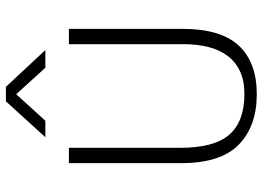

<svg xmlns="http://www.w3.org/2000/svg" viewBox="-140 -744 892 652"><g transform="rotate(-90 306.0 -418.0)"><path d="M78 -630H130V-253Q130 -136 175 -85Q220 -34 312 -34Q358 -34 390 -49Q422 -64 442.5 -91.5Q463 -119 472.5 -157Q482 -195 482 -241V-630H534V-244Q534 -114 477 -53Q420 8 312 8Q204 8 141 -53Q78 -114 78 -249ZM288 -844H337L462 -710H402L312 -809L222 -710H166Z"/></g></svg>

Font: Mukta Mahee ExtraLight
Style: Regular
Weight: 275
Designer: Shuchita Grover, Noopur Datye, Girish Dalvi, Yashodeep Gholap
Foundry: Ek Type
Version: Version 2.538;PS 1.000;hotconv 16.6.51;makeotf.lib2.5.65220;